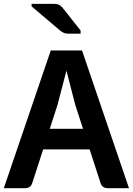

<svg xmlns="http://www.w3.org/2000/svg" viewBox="-20 -986 696 1006"><path d="M655.8 0H545.4Q513.7 0 505.9 -29.8L449.7 -203.1H206.1L149.9 -29.8Q142.1 0 110.4 0H0L246.1 -721.7H409.7ZM415 -311 374.5 -436 328.1 -615.7 281.2 -436 240.7 -311ZM296.4 -824.7 145.5 -952.6V-965.8H264.2Q278.3 -965.8 288.6 -961.2Q298.8 -956.5 307.6 -945.8L402.3 -826.2V-809.6H339.8Q326.7 -809.6 316.7 -813Q306.6 -816.4 296.4 -824.7Z"/></svg>

Font: Lycee Sans SemiBold
Style: Regular
Weight: 600
Designer: Justin Alvin
Foundry: Alkove Design
Version: Version 1.030